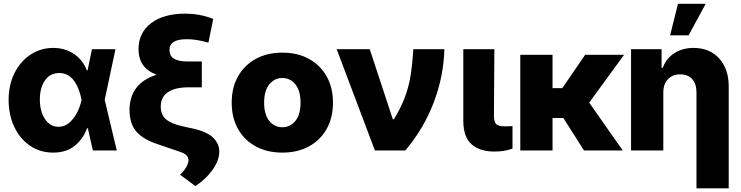

<svg xmlns="http://www.w3.org/2000/svg" viewBox="-20 -811 3994 1035"><path d="M265.6 11.7Q196.8 11.2 142.8 -24.9Q88.9 -61 57.9 -125Q26.9 -189 26.4 -272.5Q26.9 -356 59.1 -418.9Q91.3 -481.9 145.8 -517.3Q200.2 -552.7 266.6 -552.7Q330.1 -552.7 378.4 -520.3Q426.8 -487.8 448.2 -431.6H452.1L475.6 -545.9H602.5L544.4 -272.9L609.4 0H480.5L453.6 -119.6H449.2Q429.7 -64.5 384.3 -26.4Q338.9 11.7 265.6 11.7ZM419.4 -272.9V-274.4Q412.1 -311 397.7 -343.5Q383.3 -376 359.4 -396.5Q335.4 -417 299.3 -417.5Q249 -417 221.9 -377Q194.8 -336.9 194.8 -274.4Q194.8 -210.4 222.7 -168.9Q250.5 -127.4 295.4 -127.4Q328.1 -127.4 353.5 -149.4Q378.9 -171.4 395.8 -204.6Q412.6 -237.8 419.4 -271.5Z M1129.4 -709 1103.5 -581.1Q1037.1 -600.1 988.3 -599.6Q893.6 -600.6 893.6 -542Q893.6 -509.3 917.7 -494.6Q941.9 -480 989.7 -479.5H1067.9V-430.2V-340.3H996.1Q923.3 -340.3 884.8 -313.7Q846.2 -287.1 846.7 -236.3Q846.2 -194.3 873 -169.7Q899.9 -145 962.9 -130.4L1021.5 -117.7Q1095.7 -101.1 1129.2 -68.6Q1162.6 -36.1 1162.1 7.8Q1161.1 56.2 1124.5 106.4Q1087.9 156.7 1033.2 191.9L950.7 130.9Q972.2 111.3 984.1 89.8Q996.1 68.4 996.1 53.2Q996.1 21 948.2 6.8L837.4 -31.2Q752 -58.6 715.3 -101.3Q678.7 -144 678.2 -217.3Q678.7 -361.8 824.2 -408.2Q727.1 -443.8 726.6 -545.9Q727.1 -634.8 794.4 -686Q861.8 -737.3 977.5 -737.3Q1017.1 -737.3 1054 -730.7Q1090.8 -724.1 1129.4 -709Z M1502 11.7Q1420.9 11.7 1359.4 -21.5Q1297.9 -54.7 1263.4 -115.2Q1229 -175.8 1229 -257.8Q1229 -339.4 1263.4 -399.9Q1297.9 -460.4 1359.4 -493.9Q1420.9 -527.3 1502 -527.3Q1583.5 -527.3 1644.8 -493.9Q1706.1 -460.4 1740.5 -399.9Q1774.9 -339.4 1774.9 -257.8Q1774.9 -175.8 1740.5 -115.2Q1706.1 -54.7 1644.8 -21.5Q1583.5 11.7 1502 11.7ZM1502 -125Q1544.4 -125 1572.3 -159.2Q1600.1 -193.4 1600.1 -257.8Q1600.1 -321.8 1572.3 -356.2Q1544.4 -390.6 1502 -390.6Q1459.5 -390.6 1431.6 -356.2Q1403.8 -321.8 1403.8 -257.8Q1403.8 -193.4 1431.6 -159.2Q1459.5 -125 1502 -125Z M2001 0 1794.9 -545.9H1973.1L2097.7 -168H2103.5Q2141.1 -230 2162.1 -285.4Q2183.1 -340.8 2193.1 -402.6Q2203.1 -464.4 2208 -545.9H2375.5Q2371.6 -398.4 2317.6 -257.6Q2263.7 -116.7 2165 0Z M2477.5 -545.9H2645L2642.6 -182.6Q2643.6 -151.9 2656.2 -140.9Q2668.9 -129.9 2698.7 -129.9Q2713.9 -129.9 2723.6 -130.4Q2733.4 -130.9 2742.7 -131.3V-9.8Q2697.3 6.3 2646 5.9Q2567.4 6.3 2522.7 -32.5Q2478 -71.3 2477.5 -159.2Z M2958.5 -515.6V-335.9H3011.2L3134.3 -515.6H3344.2L3156.2 -257.8L3336.9 0H3127.9L3017.1 -174.8H2958.5V0H2784.7V-515.6Z M3555.7 -311V0H3381.8V-545.9H3546.4V-445.3H3552.7Q3570.8 -495.6 3614.7 -524.2Q3658.7 -552.7 3718.8 -552.7Q3805.2 -552.7 3856.4 -496.3Q3907.7 -439.9 3908.2 -347.7V204.1H3734.4V-313.5Q3734.4 -358.9 3711.4 -384.5Q3688.5 -410.2 3646.5 -410.2Q3606 -410.2 3580.6 -384Q3555.2 -357.9 3555.7 -311ZM3592.3 -620.6 3634.8 -790.5H3784.2L3691.9 -620.6Z"/></svg>

Font: Inter Display Extra Bold
Style: Regular
Weight: 800
Designer: Rasmus Andersson
Foundry: rsms
Version: Version 4.000;git-4fc901f